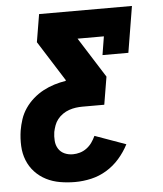

<svg xmlns="http://www.w3.org/2000/svg" viewBox="-53 -576 705 828"><g transform="rotate(-5 300.0 -162.5)"><path d="M239 205Q206 205 174 199.5Q142 194 114.5 180Q87 166 66 143.5Q45 121 33.5 92Q22 63 20.5 30Q19 -3 24 -36Q28 -60 36 -84.5Q44 -109 59 -131Q74 -153 94.5 -171Q115 -189 138.5 -201.5Q162 -214 186.5 -221.5Q211 -229 236 -233L237 -236L127 -410L147 -530H549L516 -330H404L417 -410H303L413 -236L393 -116H298Q284 -116 269.5 -114Q255 -112 240.5 -107Q226 -102 213 -93Q200 -84 190.5 -72Q181 -60 176 -46Q171 -32 168 -18Q165 1 166.5 20.5Q168 40 177.5 55Q187 70 203.5 77.5Q220 85 240 85Q255 85 270.5 80.5Q286 76 299.5 66Q313 56 322.5 42.5Q332 29 339 14L473 62Q456 95 431.5 123Q407 151 375.5 170Q344 189 309 197Q274 205 239 205Z"/></g></svg>

Font: Iosevka Curly Slab HvEx
Style: Italic
Weight: 900
Width: 7
Italic angle: -9°
Monospace: yes
Designer: Belleve Invis
Foundry: Belleve Invis
Version: Version 11.1.0; ttfautohint (v1.8.3)